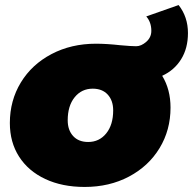

<svg xmlns="http://www.w3.org/2000/svg" viewBox="-20 -730 764 760"><path d="M622 -430Q655 -376 655 -304Q655 -215 611.5 -143.5Q568 -72 490.5 -31Q413 10 315 10Q226 10 159 -21.5Q92 -53 55.5 -110Q19 -167 19 -243Q19 -332 62.5 -403.5Q106 -475 184 -516Q262 -557 360 -557Q402 -557 456 -551Q500 -547 519 -547Q539 -547 559 -564.5Q579 -582 579 -608Q579 -642 559 -665L687 -710Q724 -663 724 -599Q724 -539 697 -495.5Q670 -452 622 -430ZM428 -293Q428 -332 406.5 -355.5Q385 -379 347 -379Q303 -379 275.5 -345Q248 -311 248 -254Q248 -215 269.5 -191.5Q291 -168 329 -168Q373 -168 400.5 -202Q428 -236 428 -293Z"/></svg>

Font: Montserrat Alternates Black
Style: Italic
Weight: 900
Italic angle: -11.3°
Designer: Julieta Ulanovsky
Foundry: Julieta Ulanovsky
Version: Version 7.200